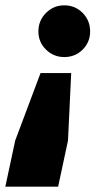

<svg xmlns="http://www.w3.org/2000/svg" viewBox="-75 -538 392 720"><path d="M166 -324Q126 -324 97.5 -352Q69 -380 69 -420Q69 -461 97.5 -489.5Q126 -518 166 -518Q207 -518 235 -489.5Q263 -461 263 -420Q263 -380 235 -352Q207 -324 166 -324ZM-55 162 -18 -11 77 -264H192L180 -11L143 162Z"/></svg>

Font: Atkinson Hyperlegible
Style: Bold Italic
Weight: 700
Italic angle: -12°
Designer: Elliott Scott, Megan Eiswerth, Linus Boman, Theodore Petrosky
Foundry: Braille Institute
Version: Version 1.006; ttfautohint (v1.8.3)